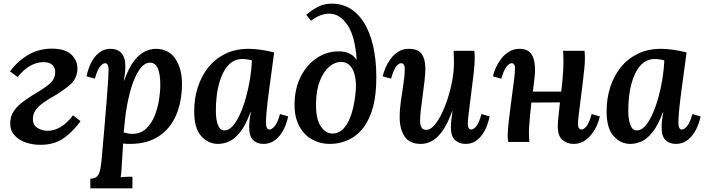

<svg xmlns="http://www.w3.org/2000/svg" viewBox="-20 -779 3870 1054"><path d="M201 16Q159 16 121 3Q83 -10 59 -37Q35 -64 36 -105Q37 -142 56.5 -170.5Q76 -199 113 -225.5Q150 -252 204 -284Q241 -307 261.5 -328Q282 -349 283 -380Q284 -408 267 -423Q250 -438 219 -438Q182 -438 145.5 -417.5Q109 -397 77 -356L35 -387Q79 -446 137 -479Q195 -512 264 -512Q338 -512 372 -479Q406 -446 405 -401Q404 -350 367.5 -316.5Q331 -283 265 -245Q214 -216 188.5 -190.5Q163 -165 161 -133Q158 -94 184.5 -77.5Q211 -61 241 -61Q316 -61 381 -146L422 -114Q384 -60 332 -22Q280 16 201 16Z M476 255V202Q502 202 514 188Q526 174 530.5 149.5Q535 125 538 95Q576 -329 576 -395Q576 -432 557 -432Q544 -432 529 -413.5Q514 -395 501 -347L455 -360Q459 -380 468 -406Q477 -432 493 -456Q509 -480 532.5 -495.5Q556 -511 588 -511Q624 -511 646 -488Q668 -465 668 -415Q668 -392 665.5 -374Q663 -356 660 -337H662Q687 -408 716.5 -445.5Q746 -483 777 -497Q808 -511 835 -511Q906 -511 942.5 -456.5Q979 -402 979 -319Q979 -223 947.5 -148.5Q916 -74 852.5 -31.5Q789 11 693 11Q685 11 675 10.5Q665 10 656 9Q652 67 650 102.5Q648 138 646.5 159Q645 180 642 194Q658 192 676.5 191.5Q695 191 707 191V255ZM706 -44Q752 -44 782 -72.5Q812 -101 829 -143.5Q846 -186 853 -231.5Q860 -277 860 -312Q860 -435 804 -435Q773 -435 747 -399Q721 -363 701.5 -300Q682 -237 670 -155Q667 -131 664.5 -106Q662 -81 659 -52Q685 -44 706 -44Z M1345 -511Q1373 -511 1410 -506Q1447 -501 1485 -491Q1479 -446 1471.5 -390.5Q1464 -335 1456.5 -279.5Q1449 -224 1444.5 -178Q1440 -132 1440 -107Q1440 -68 1459 -68Q1472 -68 1488 -86.5Q1504 -105 1517 -153L1562 -140Q1558 -120 1548.5 -94Q1539 -68 1522.5 -44Q1506 -20 1482 -4.5Q1458 11 1426 11Q1391 11 1369.5 -10Q1348 -31 1348 -80Q1348 -118 1357 -163H1355Q1329 -92 1298.5 -54Q1268 -16 1237.5 -2.5Q1207 11 1177 11Q1123 11 1084.5 -32Q1046 -75 1046 -168Q1046 -237 1065.5 -299Q1085 -361 1123 -408.5Q1161 -456 1216.5 -483.5Q1272 -511 1345 -511ZM1310 -455Q1264 -455 1232 -419.5Q1200 -384 1182.5 -320Q1165 -256 1165 -171Q1165 -122 1176.5 -92.5Q1188 -63 1212 -63Q1236 -63 1257.5 -87Q1279 -111 1297.5 -152Q1316 -193 1330 -243Q1344 -293 1352.5 -346Q1361 -399 1363 -447Q1355 -450 1340 -452.5Q1325 -455 1310 -455Z M1792 11Q1736 11 1691.5 -14.5Q1647 -40 1621.5 -89Q1596 -138 1597 -209Q1598 -295 1632 -360.5Q1666 -426 1721.5 -462Q1777 -498 1842 -497Q1872 -497 1896 -486.5Q1920 -476 1938 -450Q1930 -578 1888 -641Q1846 -704 1787 -704Q1763 -704 1738 -694.5Q1713 -685 1687 -665L1661 -698Q1696 -727 1728.5 -743Q1761 -759 1801 -759Q1866 -759 1914 -724.5Q1962 -690 1992.5 -629Q2023 -568 2036 -487Q2049 -406 2045 -314Q2041 -223 2018.5 -161Q1996 -99 1960.5 -61Q1925 -23 1881 -6Q1837 11 1792 11ZM1805 -46Q1842 -46 1868.5 -76Q1895 -106 1911 -159Q1927 -212 1933 -281Q1936 -323 1929 -359Q1922 -395 1903 -417Q1884 -439 1852 -439Q1818 -439 1787 -412.5Q1756 -386 1736 -335Q1716 -284 1715 -213Q1713 -130 1739.5 -88Q1766 -46 1805 -46Z M2290 11Q2228 11 2201 -30Q2174 -71 2174 -135Q2174 -178 2181 -226.5Q2188 -275 2195 -320.5Q2202 -366 2202 -399Q2202 -432 2182 -432Q2169 -432 2154.5 -413.5Q2140 -395 2127 -347L2081 -360Q2085 -380 2096 -406Q2107 -432 2124.5 -456Q2142 -480 2167 -495.5Q2192 -511 2224 -511Q2275 -511 2295 -482.5Q2315 -454 2315 -403Q2315 -374 2310.5 -335.5Q2306 -297 2300.5 -256Q2295 -215 2290.5 -178Q2286 -141 2286 -115Q2286 -94 2293.5 -80Q2301 -66 2321 -66Q2341 -66 2362.5 -89.5Q2384 -113 2403.5 -152.5Q2423 -192 2438.5 -240.5Q2454 -289 2463 -339Q2472 -389 2472 -434Q2472 -448 2471.5 -468Q2471 -488 2470 -500H2584Q2585 -484 2585.5 -476.5Q2586 -469 2586 -459Q2586 -430 2581 -383Q2576 -336 2567 -270Q2558 -195 2553 -157.5Q2548 -120 2548 -100Q2548 -68 2567 -68Q2580 -68 2595 -86.5Q2610 -105 2623 -153L2668 -140Q2664 -120 2655 -94Q2646 -68 2630 -44Q2614 -20 2591 -4.5Q2568 11 2536 11Q2501 11 2478 -10Q2455 -31 2455 -80Q2455 -102 2458 -123Q2461 -144 2464 -168H2462Q2436 -97 2407.5 -58Q2379 -19 2349.5 -4Q2320 11 2290 11Z M3129 11Q3094 11 3068 -10.5Q3042 -32 3042 -86Q3042 -109 3046 -143Q3050 -177 3054 -217L2897 -216Q2893 -180 2889.5 -143.5Q2886 -107 2884 -72Q2883 -52 2884 -32.5Q2885 -13 2886 0H2770Q2768 -12 2767.5 -21.5Q2767 -31 2767 -41Q2768 -70 2773 -116Q2778 -162 2787 -227Q2797 -302 2802 -341Q2807 -380 2807 -400Q2808 -432 2789 -432Q2776 -432 2761 -413.5Q2746 -395 2732 -347L2686 -360Q2690 -380 2701.5 -406Q2713 -432 2731 -456Q2749 -480 2774.5 -495.5Q2800 -511 2833 -511Q2879 -511 2899 -479Q2919 -447 2917 -384Q2916 -364 2912.5 -336Q2909 -308 2905 -276H3061Q3068 -334 3071.5 -388Q3075 -442 3071 -500H3189Q3190 -484 3190.5 -476.5Q3191 -469 3191 -459Q3191 -435 3187 -396Q3183 -357 3177.5 -312.5Q3172 -268 3166.5 -225.5Q3161 -183 3157 -149.5Q3153 -116 3153 -100Q3153 -68 3172 -68Q3185 -68 3200 -86.5Q3215 -105 3228 -153L3273 -140Q3269 -120 3258 -94Q3247 -68 3229 -44Q3211 -20 3186 -4.5Q3161 11 3129 11Z M3609 -511Q3637 -511 3674 -506Q3711 -501 3749 -491Q3743 -446 3735.5 -390.5Q3728 -335 3720.5 -279.5Q3713 -224 3708.5 -178Q3704 -132 3704 -107Q3704 -68 3723 -68Q3736 -68 3752 -86.5Q3768 -105 3781 -153L3826 -140Q3822 -120 3812.5 -94Q3803 -68 3786.5 -44Q3770 -20 3746 -4.5Q3722 11 3690 11Q3655 11 3633.5 -10Q3612 -31 3612 -80Q3612 -118 3621 -163H3619Q3593 -92 3562.5 -54Q3532 -16 3501.5 -2.5Q3471 11 3441 11Q3387 11 3348.5 -32Q3310 -75 3310 -168Q3310 -237 3329.5 -299Q3349 -361 3387 -408.5Q3425 -456 3480.5 -483.5Q3536 -511 3609 -511ZM3574 -455Q3528 -455 3496 -419.5Q3464 -384 3446.5 -320Q3429 -256 3429 -171Q3429 -122 3440.5 -92.5Q3452 -63 3476 -63Q3500 -63 3521.5 -87Q3543 -111 3561.5 -152Q3580 -193 3594 -243Q3608 -293 3616.5 -346Q3625 -399 3627 -447Q3619 -450 3604 -452.5Q3589 -455 3574 -455Z"/></svg>

Font: Lora SemiBold
Style: Italic
Weight: 600
Italic angle: -3°
Designer: Olga Karpushina, Alexei Vanyashin (Cyrillic)
Foundry: Cyreal
Version: Version 3.011; ttfautohint (v1.8.4.7-5d5b)